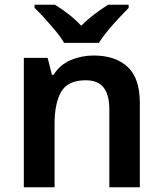

<svg xmlns="http://www.w3.org/2000/svg" viewBox="-20 -786 684 806"><path d="M373 -553Q464 -553 515.5 -505.5Q567 -458 567 -354V0H439V-327Q439 -388 415 -418.5Q391 -449 340 -449Q265 -449 237 -401Q209 -353 209 -264V0H80V-543H180L198 -472H205Q231 -514 276.5 -533.5Q322 -553 373 -553ZM249 -606Q236 -629 213.5 -656Q191 -683 167.5 -709Q144 -735 125 -753V-766H211Q237 -750 266.5 -727.5Q296 -705 321 -678Q348 -705 378 -727.5Q408 -750 434 -766H520V-753Q502 -735 478 -709Q454 -683 431.5 -656Q409 -629 395 -606Z"/></svg>

Font: Noto Sans NKo Unjoined SemiBold
Style: Regular
Weight: 600
Designer: Monotype Design Team
Foundry: Monotype Imaging Inc.
Version: Version 2.004